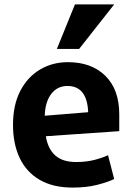

<svg xmlns="http://www.w3.org/2000/svg" viewBox="-20 -832 596 871"><path d="M339 -610 498 -812H320L238 -610ZM521 -237V-313Q521 -426 458 -488Q395 -550 288 -550Q218 -550 161.5 -516.5Q105 -483 72 -419.5Q39 -356 39 -265Q39 -180 69 -116Q99 -52 159.5 -16.5Q220 19 310 19Q372 19 421 6.5Q470 -6 498 -20L470 -128Q445 -116 408 -106.5Q371 -97 325 -97Q264 -97 230.5 -127Q197 -157 188 -214ZM380 -323 183 -307Q185 -370 212.5 -406Q240 -442 286 -442Q375 -442 380 -323Z"/></svg>

Font: Repo Bold
Style: Bold
Weight: 700
Designer: Stefan Peev
Foundry: Context Ltd
Version: Version 1.502